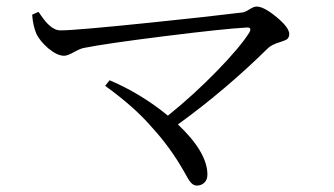

<svg xmlns="http://www.w3.org/2000/svg" viewBox="-20 -619 1040 598"><path d="M592.8 -41Q582 -41 573.2 -51.8Q567.4 -58.6 554.7 -82Q510.7 -160.2 452.1 -223.6Q398.4 -286.1 307.6 -351.6L321.3 -369.1Q419.9 -327.1 502.9 -258.8Q582 -322.3 655.3 -397.5Q726.6 -470.7 755.9 -516.6Q766.6 -535.2 747.1 -533.2Q675.8 -529.3 489.3 -505.9Q309.6 -483.4 241.2 -469.7Q230.5 -467.8 210.9 -457Q190.4 -445.3 179.7 -445.3Q158.2 -445.3 129.9 -468.8Q104.5 -491.2 93.8 -512.7Q83 -537.1 80.1 -573.2L99.6 -582Q102.5 -579.1 107.4 -571.3Q123 -548.8 133.8 -540Q150.4 -524.4 168.9 -524.4Q215.8 -524.4 451.2 -548.8Q622.1 -566.4 734.4 -580.1Q743.2 -581.1 756.8 -589.8Q770.5 -598.6 779.3 -598.6Q801.8 -598.6 841.3 -565.9Q880.9 -533.2 880.9 -512.7Q880.9 -502 873 -496.1Q868.2 -493.2 853.5 -488.3Q827.1 -480.5 815.4 -469.7Q682.6 -338.9 534.2 -231.4Q626 -144.5 626 -75.2Q626 -59.6 616.7 -50.3Q607.4 -41 592.8 -41Z"/></svg>

Font: Bpmf Zihi Only R
Style: R
Weight: 400
Foundry: But Ko
Version: Version 1.320